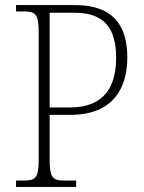

<svg xmlns="http://www.w3.org/2000/svg" viewBox="-20 -734 564 754"><path d="M43 0H279V-25H235C187 -25 175 -35 175 -108V-283H257C424 -283 480 -388 480 -508C480 -641 418 -714 275 -714H43V-689H72C120 -689 132 -679 132 -606V-109C132 -35 120 -25 72 -25H43ZM255 -312H175V-684H272C390 -684 436 -623 436 -507C436 -401 395 -312 255 -312Z"/></svg>

Font: Noto Serif Devanagari SemiCondensed ExtraLight
Style: Regular
Weight: 200
Width: 4
Designer: Universal Thirst, Indian Type Foundry and the Monotype Design Team
Foundry: Monotype Imaging Inc.
Version: Version 2.004